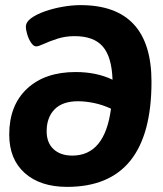

<svg xmlns="http://www.w3.org/2000/svg" viewBox="-20 -728 636 749"><path d="M242 1Q137 1 76.5 -53Q16 -107 16 -203Q16 -317 85.5 -382Q155 -447 275 -447Q357 -447 419 -417Q416 -506 381 -546.5Q346 -587 271 -587Q235 -587 204 -577Q173 -567 151.5 -557Q130 -547 121 -547Q111 -547 101.5 -561Q92 -575 86.5 -593Q81 -611 81 -624Q81 -642 101.5 -657Q122 -672 154.5 -683.5Q187 -695 224 -701.5Q261 -708 294 -708Q571 -708 571 -409Q571 1 242 1ZM162 -216Q162 -171 189 -146Q216 -121 262 -121Q389 -121 413 -304Q381 -319 347.5 -326Q314 -333 284 -333Q224 -333 193 -301.5Q162 -270 162 -216Z"/></svg>

Font: Asap Semi Condensed Semi Condensed Regular
Style: Bold Italic
Weight: 700
Width: 4
Italic angle: -6°
Designer: Pablo Cosgaya
Foundry: Omnibus-Type
Version: Version 3.001; ttfautohint (v1.8.4.7-5d5b)